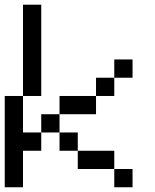

<svg xmlns="http://www.w3.org/2000/svg" viewBox="-20 -789 655 809"><path d="M461.5 0V-76.9H538.5V0ZM307.7 -76.9V-153.8H461.5V-76.9ZM230.8 -153.8V-230.8H307.7V-153.8ZM153.8 -230.8V-307.7H230.8V-230.8ZM0 0V-384.6H76.9V-230.8H153.8V-153.8H76.9V0ZM230.8 -307.7V-384.6H384.6V-307.7ZM384.6 -384.6V-461.5H461.5V-384.6ZM461.5 -461.5V-538.5H538.5V-461.5ZM76.9 -384.6V-769.2H153.8V-384.6Z"/></svg>

Font: Mintsoda - Lime Green 13x16
Style: Regular
Weight: 400
Designer: Mintsoda-15
Version: Version 1.0